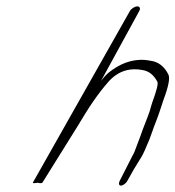

<svg xmlns="http://www.w3.org/2000/svg" viewBox="-20 -652 549 601"><path d="M378.7 -86 397.8 -120 424 -163C428.4 -170 435.8 -187 447.1 -214L455.9 -238C458.8 -246 462.3 -257 467.7 -270C477 -293 484.8 -319 491.6 -339C507.8 -382 512.6 -408 507 -419C494.4 -444 475.7 -459 450.2 -462C438.2 -464 427.2 -466 409.2 -464C381.6 -461 356.9 -451 332.6 -434C315.1 -422 309.1 -415 296.4 -399L415.6 -617C420.5 -625 417.9 -632 409.9 -632C401.9 -632 390.5 -625 386.3 -617L83.2 -81C81.7 -78 86.7 -78 97.7 -80C106.7 -78 111.7 -78 113.2 -81L222.9 -257C255.7 -312 283.1 -355 322 -399C326 -403 332.7 -410 341.5 -416C363.8 -432 390.9 -439 424.9 -433C445.5 -430 460.6 -418 472.2 -397C476.3 -391 470.4 -369 456.2 -330C453.8 -323 451.8 -315 448.9 -305C444 -289 425.8 -246 421 -230L411.6 -205C403.8 -183 398.4 -170 394.9 -165L372.1 -120L354.7 -86C350.7 -78 352 -71 358.4 -71C364.8 -71 374.7 -78 378.7 -86Z"/></svg>

Font: MewTooHand
Style: UltimateCondIta
Weight: 400
Designer: Mew Too, Robert Jablonski
Version: Version 0.77